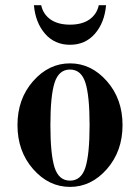

<svg xmlns="http://www.w3.org/2000/svg" viewBox="-20 -714 544 746"><path d="M311.8 -392.8Q295.4 -443.8 252 -443.8Q208.5 -443.8 192.1 -392.8Q175.8 -341.8 175.8 -228Q175.8 -114.3 192.1 -63.2Q208.5 -12.2 252 -12.2Q295.4 -12.2 311.8 -63.2Q328.1 -114.3 328.1 -228Q328.1 -341.8 311.8 -392.8ZM108.6 -398.7Q169.4 -467.8 252 -467.8Q334.5 -467.8 395.3 -398.7Q456.1 -329.6 456.1 -228Q456.1 -126.5 395.3 -57.1Q334.5 12.2 252 12.2Q169.4 12.2 108.6 -57.1Q47.9 -126.5 47.9 -228Q47.9 -329.6 108.6 -398.7ZM111.8 -693.8H140.1Q147.5 -658.7 176.3 -638.4Q205.1 -618.2 252 -618.2Q298.8 -618.2 327.6 -638.4Q356.4 -658.7 363.8 -693.8H392.1Q386.2 -626 348.9 -583Q311.5 -540 252 -540Q192.4 -540 155 -583Q117.7 -626 111.8 -693.8Z"/></svg>

Font: Flanker Steampunk
Style: Bold
Weight: 700
Designer: Alexey Kryukov, Leonardo Di Lena
Foundry: Alexey Kryukov, Leonardo Di Lena
Version: 1.210